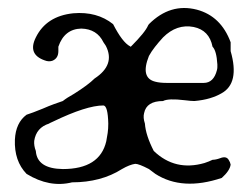

<svg xmlns="http://www.w3.org/2000/svg" viewBox="-20 -447 620 477"><path d="M159 6Q103 20 46 -15Q15 -47 17 -100Q19 -142 46 -162Q59 -166 86 -177Q102 -184 114.5 -188.5Q127 -193 136 -196Q141 -200 148 -204.5Q155 -209 164 -214Q199 -236 215 -252Q267 -286 243 -333L237 -342Q221 -375 182 -376Q140 -375 125 -331V-320Q125 -302 110 -296Q101 -293 91 -297Q48 -312 69 -354Q95 -407 162 -414Q221 -419 261 -387Q284 -342 303 -332Q304 -331 305 -331Q341 -367 348 -384Q349 -385 349 -385.5Q349 -386 350 -387Q403 -440 469 -423Q529 -407 553 -342V-320Q576 -240 530 -215Q518 -208 501.5 -203Q485 -198 463 -196Q459 -196 453 -196.5Q447 -197 439 -198Q398 -203 385 -196Q344 -196 338 -166Q335 -155 340 -140Q342 -111 362 -72Q415 -21 488 -42Q494 -44 499 -46Q504 -48 508 -50Q516 -50 527 -54Q542 -60 548 -50Q552 -44 553 -38Q551 -23 531 -5Q433 28 366 -15Q362 -18 358 -21Q354 -24 350 -27Q325 -40 316 -40Q302 -38 283 -27Q231 6 159 6ZM395 -241H486Q511 -241 519 -273Q520 -277 520 -280Q520 -283 520 -287Q518 -321 508 -331Q500 -372 461 -380Q419 -388 385 -354Q374 -342 365 -330.5Q356 -319 350 -308Q328 -253 366 -244Q377 -241 395 -241ZM69 -72Q72 -28 136 -27Q228 -27 244 -96Q246 -106 247.5 -116.5Q249 -127 249 -140Q248 -184 237 -185Q195 -185 112 -145Q108 -143 105.5 -142Q103 -141 102 -140Q70 -130 65 -97Q64 -85 69 -72Z"/></svg>

Font: New Tegomin
Style: Regular
Weight: 400
Designer: Kyosuke Nagai
Version: Version 1.000